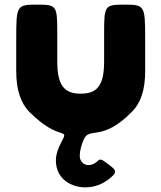

<svg xmlns="http://www.w3.org/2000/svg" viewBox="-20 -533 696 828"><path d="M221 158C221 245 295 275 347 275C393 275 427 257 450 239C488 209 483 202 448 176C413 150 413 151 398 164C389 172 377 179 361 179C344 179 324 165 324 140C324 115 332 89 342 67C366 13 420 80 549 -51C588 -90 606 -147 606 -226V-370C606 -509 603 -513 518 -513C432 -513 429 -510 429 -391V-269C429 -168 402 -129 328 -129C254 -129 227 -168 227 -269V-391C227 -510 224 -513 139 -513C53 -513 50 -509 50 -370V-226C50 -146 69 -88 108 -49C241 83 281 11 244 81C231 106 221 133 221 158Z"/></svg>

Font: Hussar Print
Style: Bold
Weight: 700
Foundry: Cannot Into Space Fonts
Version: Version 2.00